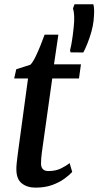

<svg xmlns="http://www.w3.org/2000/svg" viewBox="-20 -850 452 880"><path d="M175.5 -177.5Q173 -161 171.5 -148.2Q170 -135.5 169 -124.5Q168 -113.5 168 -100.5Q168 -84 176.2 -75Q184.5 -66 201 -66Q235 -66 259 -77.8Q283 -89.5 299 -102.5L311 -62Q299 -48.5 276 -31.5Q253 -14.5 219.8 -2.2Q186.5 10 142.5 10Q105 10 80 -9.5Q55 -29 55 -74.5Q55 -79.5 55.2 -86Q55.5 -92.5 56.5 -102.2Q57.5 -112 59.2 -125.8Q61 -139.5 63.5 -159.5L108.5 -490.5H45L54.5 -532.5L119.5 -553.5Q131 -565.5 142.8 -589.8Q154.5 -614 165.5 -641.5Q176.5 -669 184.5 -691H247.5L227.5 -555H351L342 -490.5H219.5ZM362 -609.5 303.5 -610 301 -619Q306 -638.5 310 -663.8Q314 -689 317.5 -722.5Q321 -753.5 320 -775.8Q319 -798 314.5 -811.5L321.5 -830.5H408Q411.5 -817 411.5 -800Q411.5 -783 409 -755.5Q406.5 -732 398.8 -704.2Q391 -676.5 381 -651.5Q371 -626.5 362 -609.5Z"/></svg>

Font: Merriweather Medium
Style: Italic
Weight: 500
Italic angle: -7.8°
Version: Version 2.101